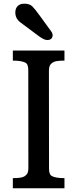

<svg xmlns="http://www.w3.org/2000/svg" viewBox="-20 -1001 411 1021"><path d="M48.3 0ZM48.3 -53.7Q94.7 -53.7 108.9 -62.7Q123 -71.8 127 -82Q130.9 -92.3 130.9 -106.9L130.4 -625.5Q130.4 -657.2 119.1 -665Q100.1 -678.7 48.3 -678.7V-732.4H322.8V-678.7Q276.4 -678.7 262.2 -669.7Q248 -660.6 244.1 -650.4Q240.2 -640.1 240.2 -625.5L240.7 -106.9Q240.7 -75.2 252 -67.4Q271 -53.7 322.8 -53.7V0H48.3ZM187.5 -808.1 89.8 -880.9Q61.5 -901.9 61.5 -933.8Q61.5 -965.8 86.9 -977.5Q95.2 -981.4 108.9 -981.4Q136.7 -981.4 150.9 -968Q165 -954.6 190.9 -918.5L251 -835.9Q259.8 -824.7 259.8 -813.7Q259.8 -802.7 252.9 -795.4Q246.1 -788.1 230.5 -788.1Q214.8 -788.1 187.5 -808.1Z"/></svg>

Font: Arbutus Slab
Style: Regular
Weight: 400
Designer: Karolina Lach
Foundry: Karolina Lach
Version: Version 1.001; ttfautohint (v0.92) -l 10 -r 16 -G 200 -x 7 -